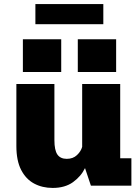

<svg xmlns="http://www.w3.org/2000/svg" viewBox="-20 -913 690 944"><path d="M239 11Q188 11 147.8 -10.5Q107.5 -32 84 -77.5Q60.5 -123 60.5 -195V-500H247.5V-224Q247.5 -174.5 262.2 -153.2Q277 -132 308.5 -132Q339 -132 358.5 -150.5Q378 -169 384 -191V-500H571V-135H626V0H427L398 -86.5Q378.5 -46 339 -17.5Q299.5 11 239 11ZM92.5 -720H281V-559H92.5ZM362.5 -720H551V-559H362.5ZM154 -794V-893H488V-794Z"/></svg>

Font: Trispace ExtraBold
Style: Regular
Weight: 800
Designer: Tyler Finck
Foundry: Etcetera Type Company
Version: Version 1.210; ttfautohint (v1.8.3)